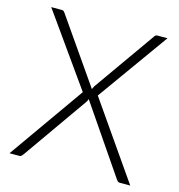

<svg xmlns="http://www.w3.org/2000/svg" viewBox="-106 -801 834 894"><g transform="rotate(15 311.5 -354.0)"><path d="M602 0H551.5Q544.5 0 540.5 -4.2Q536.5 -8.5 534 -12.5L311 -339Q309 -331.5 304 -324L85 -12.5Q81.5 -8 77.8 -4Q74 0 68 0H20L276 -363L31.5 -707.5H82Q89 -707.5 92.2 -704.5Q95.5 -701.5 98 -697.5L313 -388Q316 -395.5 320.5 -403L528 -697Q530.5 -701.5 534.2 -704.5Q538 -707.5 543 -707.5H592L347.5 -366Z"/></g></svg>

Font: LatoLatin Light
Style: Regular
Weight: 300
Designer: Lukasz Dziedzic with Adam Twardoch and Botio Nikoltchev
Foundry: tyPoland Lukasz Dziedzic
Version: Version 2.015; 2015-08-06; http://www.latofonts.com/